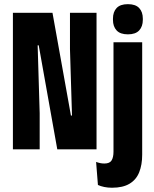

<svg xmlns="http://www.w3.org/2000/svg" viewBox="-20 -700 724 900"><path d="M226 -640 312.5 -158.5H317.5L308 -470V-640H432.5V0H248.5L161.5 -487.5H156.5L166 -169.5V0H40.5V-640ZM512 -90.5V-502H646.5V-90.5ZM579.5 -539Q543.5 -539 526.5 -557.5Q509.5 -576 509.5 -607V-612.5Q509.5 -644 526.5 -662.2Q543.5 -680.5 579.5 -680.5Q615.5 -680.5 632.5 -662.2Q649.5 -644 649.5 -612.5V-607Q649.5 -576 632.5 -557.5Q615.5 -539 579.5 -539ZM505 180Q486 180 468.8 176.5Q451.5 173 439 167L430.5 59Q440 62.5 449.5 64.5Q459 66.5 469 66.5Q494.5 66.5 503.2 51.8Q512 37 512 11V-111H646.5V25Q646.5 72.5 632.5 107.5Q618.5 142.5 587.2 161.2Q556 180 505 180Z"/></svg>

Font: Anek Latin Condensed
Style: Bold
Weight: 700
Width: 3
Designer: Yesha Goshar
Foundry: Ek Type
Version: Version 1.003